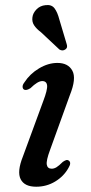

<svg xmlns="http://www.w3.org/2000/svg" viewBox="-20 -716 355 746"><path d="M181 -60.5Q190 -60.5 199.5 -66.2Q209 -72 224 -87Q230.5 -91.5 236 -93.5Q241.5 -95.5 246.5 -92.5Q259 -84.5 246 -63.5Q228 -31 194.5 -10.8Q161 9.5 120.5 9.5Q75 9.5 60.2 -19.8Q45.5 -49 69 -108L148 -323Q165 -367.5 163 -384.2Q161 -401 144 -401Q126.5 -401 98.5 -373.5Q83 -363.5 74 -367.5Q68 -371 67.8 -378.8Q67.5 -386.5 74.5 -395.5Q96 -429 131.5 -450.2Q167 -471.5 203 -471.5Q245 -471.5 261.2 -441.2Q277.5 -411 251.5 -346.5L174.5 -133.5Q159 -92 161.8 -76.2Q164.5 -60.5 181 -60.5ZM210.5 -640.5 239 -545Q241 -539.5 240.5 -534Q240 -528.5 234 -524Q223.5 -516.5 211 -523.5L139.5 -590.5Q121.5 -604 112.5 -617.8Q103.5 -631.5 106 -649Q108 -665.5 122 -679.8Q136 -694 157 -696Q180.5 -699 192 -683.5Q203.5 -668 210.5 -640.5Z"/></svg>

Font: Fraunces 9pt
Style: Italic
Weight: 400
Italic angle: -16°
Version: Version 1.000;[b76b70a41]